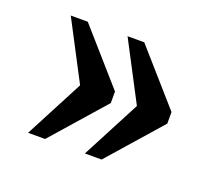

<svg xmlns="http://www.w3.org/2000/svg" viewBox="-76 -567 677 594"><g transform="rotate(20 262.5 -270.0)"><path d="M252 -77 353 -270 252 -463H307L460 -289V-251L307 -77ZM65 -77 166 -270 65 -463H121L274 -289V-251L121 -77Z"/></g></svg>

Font: Noto Serif Tamil Medium
Style: Regular
Weight: 500
Designer: Indian Type Foundry, Tom Grace, and the Monotype Design Team
Foundry: Monotype Imaging Inc.
Version: Version 2.004; ttfautohint (v1.8.4.7-5d5b)